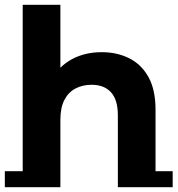

<svg xmlns="http://www.w3.org/2000/svg" viewBox="-22 -762 735 795"><path d="M72 0V-742H228V-389L193 -434Q222 -488 276 -517Q330 -546 399 -546Q463 -546 513.5 -520.5Q564 -495 593 -442.5Q622 -390 622 -308V0H466V-284Q466 -349 437.5 -380Q409 -411 357 -411Q320 -411 290.5 -395.5Q261 -380 244.5 -348Q228 -316 228 -266V0ZM-2 13V-53H228V13ZM466 13V-53H693V13Z"/></svg>

Font: Montserrat Underline Thin
Style: Bold
Weight: 700
Version: Version 9.000